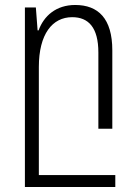

<svg xmlns="http://www.w3.org/2000/svg" viewBox="-20 -517 547 771"><path d="M80 234H443V186H136V-248C136 -380 190 -448 270 -448C335 -448 375 -407 375 -306V0H431V-315C431 -443 374 -497 282 -497C205 -497 156 -453 135 -395H131L124 -487H80Z"/></svg>

Font: Noto Sans Armenian SemiCondensed Light
Style: Regular
Weight: 300
Width: 4
Designer: Monotype Design Team
Foundry: Monotype Imaging Inc.
Version: Version 2.008